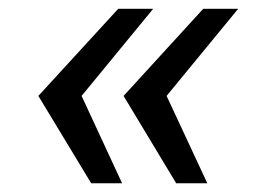

<svg xmlns="http://www.w3.org/2000/svg" viewBox="-20 -546 590 440"><path d="M189 -126 67.9 -326.2 251 -525.9H331.1L167 -326.2L259.8 -126ZM383.8 -126 263.2 -326.2 445.8 -525.9H525.9L361.8 -326.2L455.1 -126Z"/></svg>

Font: Archivo
Style: Italic
Weight: 400
Italic angle: -10°
Designer: Hector Gatti
Foundry: Omnibus-Type
Version: Version 2.001